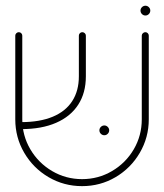

<svg xmlns="http://www.w3.org/2000/svg" viewBox="-20 -633 565 661"><path d="M32.6 -222.2V-510.4Q32.6 -515.2 36.3 -518.7Q40 -522.2 44.8 -522.2Q49.6 -522.2 53.1 -518.7Q56.7 -515.2 56.7 -510.4V-222.2Q56.7 -166.3 84.4 -119.1Q112.2 -71.9 159.4 -44.1Q206.7 -16.3 262.6 -16.3Q318.5 -16.3 365.7 -44.1Q413 -71.9 440.6 -119.1Q468.1 -166.3 468.1 -222.2V-510.4Q468.1 -515.2 471.9 -518.7Q475.6 -522.2 480.4 -522.2Q485.2 -522.2 488.7 -518.7Q492.2 -515.2 492.2 -510.4V-222.2Q492.2 -160 461.3 -107Q430.4 -54.1 377.8 -23.1Q325.2 7.8 262.6 7.8Q200 7.8 147.2 -23.1Q94.4 -54.1 63.5 -106.9Q32.6 -159.6 32.6 -222.2ZM251.5 -370.4V-510.4Q251.5 -515.2 255 -518.7Q258.5 -522.2 263.3 -522.2Q268.1 -522.2 271.9 -518.7Q275.6 -515.2 275.6 -510.4V-370.4Q275.6 -313.3 249.3 -272.6Q223 -231.9 173.1 -210.2Q123.3 -188.5 53.3 -188.5V-212.6Q117 -212.6 161.5 -231.1Q205.9 -249.6 228.7 -285Q251.5 -320.4 251.5 -370.4ZM322.2 -184.4Q322.2 -191.1 327.2 -196.1Q332.2 -201.1 339.3 -201.1Q345.9 -201.1 350.9 -196.1Q355.9 -191.1 355.9 -184.4Q355.9 -177.4 350.9 -172.4Q345.9 -167.4 339.3 -167.4Q332.2 -167.4 327.2 -172.4Q322.2 -177.4 322.2 -184.4ZM463.7 -596.7Q463.7 -603.3 468.7 -608.3Q473.7 -613.3 480.7 -613.3Q487.4 -613.3 492.4 -608.3Q497.4 -603.3 497.4 -596.7Q497.4 -589.6 492.4 -584.6Q487.4 -579.6 480.7 -579.6Q473.7 -579.6 468.7 -584.6Q463.7 -589.6 463.7 -596.7Z"/></svg>

Font: 26F Galaxy Hebrew Thin
Style: Regular
Weight: 100
Designer: C₂₉H₂₅N₃O₅
Version: Version 1.000